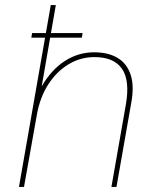

<svg xmlns="http://www.w3.org/2000/svg" viewBox="-20 -740 588 760"><path d="M104 -591 107 -609H307L304 -591ZM55 0 181 -720H201L145 -398Q183 -464 236.5 -498.5Q290 -533 352 -533Q409 -533 446 -510.5Q483 -488 497.5 -443Q512 -398 499 -330L441 0H421L478 -325Q495 -421 463 -467.5Q431 -514 354 -514Q298 -514 250.5 -485Q203 -456 170.5 -405Q138 -354 126 -286L75 0Z"/></svg>

Font: DM Sans 10pt Thin
Style: Italic
Weight: 250
Italic angle: -10°
Version: Version 4.004;gftools[0.9.30]